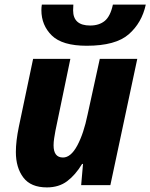

<svg xmlns="http://www.w3.org/2000/svg" viewBox="-20 -805 654 835"><path d="M184 10Q236 10 272 -17Q308 -44 337 -92H341L333 0H460L577 -549H414L361 -307Q344 -224 316 -172Q288 -120 254 -120Q213 -120 213 -173Q213 -187 215.5 -203.5Q218 -220 221 -236L286 -549H124L62 -254Q49 -191 49 -144Q49 -76 81.5 -33Q114 10 184 10ZM357 -606Q483 -606 540 -656Q597 -706 614 -785H471Q460 -734 435.5 -714Q411 -694 372 -694Q298 -694 298 -760Q298 -775 299 -785H162Q160 -773 160 -761Q160 -695 205.5 -650.5Q251 -606 357 -606Z"/></svg>

Font: Noto Sans Display Extra
Style: Italic
Weight: 800
Italic angle: -12°
Designer: Monotype Design Team
Foundry: Monotype Imaging Inc.
Version: Version 1.900